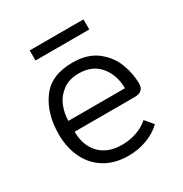

<svg xmlns="http://www.w3.org/2000/svg" viewBox="-154 -762 850 891"><g transform="rotate(-30 270.5 -316.5)"><path d="M50 -239Q50 -348 103 -421.5Q156 -495 270 -495Q351 -495 400.5 -456.5Q450 -418 470.5 -363.5Q491 -309 491 -256Q491 -212 442 -212H120Q120 -138 162.5 -93.5Q205 -49 282 -49Q323 -49 360 -62Q397 -75 424 -99L460 -56Q428 -25 381.5 -7.5Q335 10 282 10Q210 10 157.5 -21.5Q105 -53 77.5 -109.5Q50 -166 50 -239ZM423 -270Q423 -340 383.5 -388.5Q344 -437 270 -437Q219 -437 185 -411.5Q151 -386 135.5 -348Q120 -310 120 -270ZM128 -643H416V-589H128Z"/></g></svg>

Font: Niramit Light
Style: Regular
Weight: 300
Designer: Katatrad Aksorn Co.,Ltd.
Foundry: Cadson Demak Co.,Ltd.
Version: Version 1.000; ttfautohint (v1.6)